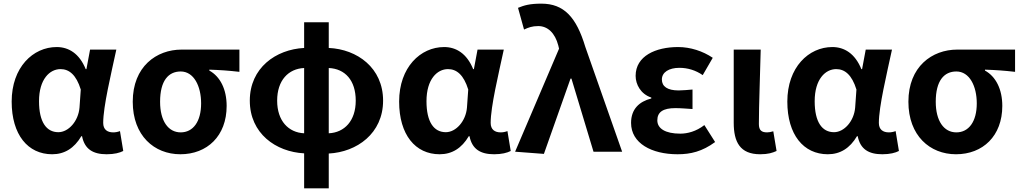

<svg xmlns="http://www.w3.org/2000/svg" viewBox="-20 -832 5600 1053"><path d="M266 14C334 14 387 -19 426 -85H430C444 -14 490 14 565 14C607 14 637 6 656 -4L638 -113C625 -108 612 -106 601 -106C569 -106 546 -121 546 -158C546 -248 589 -425 618 -560H474L454 -453H450C415 -539 356 -574 291 -574C161 -574 44 -463 44 -275C44 -93 133 14 266 14ZM300 -107C235 -107 194 -162 194 -277C194 -398 253 -453 312 -453C359 -453 398 -422 423 -341L416 -242C410 -168 356 -107 300 -107Z M969 14C1116 14 1223 -86 1223 -251C1223 -342 1188 -412 1128 -445V-450C1188 -448 1231 -445 1293 -438V-560H976C838 -560 708 -467 708 -274C708 -88 826 14 969 14ZM971 -106C903 -106 858 -168 858 -274C858 -390 904 -440 971 -440C1043 -440 1083 -360 1083 -265C1083 -165 1039 -106 971 -106Z M1350 -280C1350 -100 1493 1 1648 9V201H1783V10C1937 2 2081 -100 2081 -280C2081 -460 1939 -562 1783 -569V-710H1648V-569C1493 -561 1350 -460 1350 -280ZM1783 -459C1872 -455 1931 -392 1931 -280C1931 -169 1869 -105 1783 -101ZM1500 -280C1500 -392 1562 -455 1648 -459V-101C1562 -105 1500 -169 1500 -280Z M2391 14C2459 14 2512 -19 2551 -85H2555C2569 -14 2615 14 2690 14C2732 14 2762 6 2781 -4L2763 -113C2750 -108 2737 -106 2726 -106C2694 -106 2671 -121 2671 -158C2671 -248 2714 -425 2743 -560H2599L2579 -453H2575C2540 -539 2481 -574 2416 -574C2286 -574 2169 -463 2169 -275C2169 -93 2258 14 2391 14ZM2425 -107C2360 -107 2319 -162 2319 -277C2319 -398 2378 -453 2437 -453C2484 -453 2523 -422 2548 -341L2541 -242C2535 -168 2481 -107 2425 -107Z M2963 12 3109 -401H3114L3235 0H3392L3190 -575C3141 -738 3073 -812 2949 -812C2886 -812 2855 -803 2821 -789L2854 -670C2878 -681 2898 -689 2932 -689C2983 -689 3024 -652 3042 -582L3046 -565L2805 0Z M3696 14C3768 14 3831 -1 3902 -53L3843 -146C3798 -111 3750 -99 3711 -99C3629 -99 3585 -127 3585 -172C3585 -218 3617 -239 3684 -239C3714 -239 3746 -236 3778 -234V-341C3752 -339 3725 -336 3702 -336C3640 -336 3610 -358 3610 -396C3610 -436 3649 -460 3706 -460C3751 -460 3795 -447 3834 -420L3889 -515C3834 -552 3766 -574 3699 -574C3576 -574 3466 -525 3466 -416C3466 -369 3494 -316 3552 -297V-292C3486 -275 3441 -234 3441 -158C3441 -46 3554 14 3696 14Z M4149 14C4193 14 4217 6 4239 -4L4221 -112C4209 -108 4196 -106 4187 -106C4157 -106 4142 -117 4142 -152C4142 -257 4149 -423 4152 -560H4004V-159C4004 -54 4038 14 4149 14Z M4520 14C4588 14 4641 -19 4680 -85H4684C4698 -14 4744 14 4819 14C4861 14 4891 6 4910 -4L4892 -113C4879 -108 4866 -106 4855 -106C4823 -106 4800 -121 4800 -158C4800 -248 4843 -425 4872 -560H4728L4708 -453H4704C4669 -539 4610 -574 4545 -574C4415 -574 4298 -463 4298 -275C4298 -93 4387 14 4520 14ZM4554 -107C4489 -107 4448 -162 4448 -277C4448 -398 4507 -453 4566 -453C4613 -453 4652 -422 4677 -341L4670 -242C4664 -168 4610 -107 4554 -107Z M5223 14C5370 14 5477 -86 5477 -251C5477 -342 5442 -412 5382 -445V-450C5442 -448 5485 -445 5547 -438V-560H5230C5092 -560 4962 -467 4962 -274C4962 -88 5080 14 5223 14ZM5225 -106C5157 -106 5112 -168 5112 -274C5112 -390 5158 -440 5225 -440C5297 -440 5337 -360 5337 -265C5337 -165 5293 -106 5225 -106Z"/></svg>

Font: Noto Sans KR Bold
Style: Regular
Weight: 700
Designer: Ryoko NISHIZUKA  (kana & ideographs); Paul D. Hunt (Latin, Greek & Cyrillic); Wenlong ZHANG  (bopomofo); Sandoll Communi
Foundry: Adobe Systems Incorporated
Version: Version 1.004;PS 1.004;hotconv 1.0.82;makeotf.lib2.5.63406